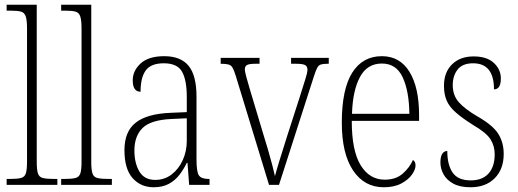

<svg xmlns="http://www.w3.org/2000/svg" viewBox="-20 -780 2186 810"><path d="M8 0V-25H19Q52 -25 68 -29Q84 -33 89 -48.5Q94 -64 94 -98V-660Q94 -695 88.5 -711Q83 -727 68.5 -731Q54 -735 27 -735H8V-760H135V-98Q135 -64 140 -48.5Q145 -33 161 -29Q177 -25 210 -25H222V0Z M238 0V-25H249Q282 -25 298 -29Q314 -33 319 -48.5Q324 -64 324 -98V-660Q324 -695 318.5 -711Q313 -727 298.5 -731Q284 -735 257 -735H238V-760H365V-98Q365 -64 370 -48.5Q375 -33 391 -29Q407 -25 440 -25H452V0Z M628 10Q574 10 539.5 -28.5Q505 -67 505 -147Q505 -225 552.5 -262.5Q600 -300 699 -304L768 -307V-371Q768 -442 748 -477.5Q728 -513 671 -513Q617 -513 595 -483Q573 -453 573 -393Q540 -393 540 -441Q540 -482 573.5 -512.5Q607 -543 673 -543Q742 -543 775.5 -502.5Q809 -462 809 -372V-107Q809 -54 819.5 -39.5Q830 -25 861 -25H864V0H778L771 -93H768Q755 -66 737 -42.5Q719 -19 692.5 -4.5Q666 10 628 10ZM635 -21Q674 -21 704 -44Q734 -67 751 -104.5Q768 -142 768 -186V-281L703 -278Q616 -274 581.5 -240Q547 -206 547 -145Q547 -92 568 -56.5Q589 -21 635 -21Z M974 -462Q967 -484 961 -494.5Q955 -505 943.5 -508Q932 -511 911 -511V-536H1075V-511H1059Q1032 -511 1022.5 -506Q1013 -501 1013 -488Q1013 -477 1020 -452.5Q1027 -428 1033 -407L1092 -210Q1101 -182 1110.5 -149Q1120 -116 1128 -86Q1136 -56 1140 -37Q1145 -57 1158.5 -101Q1172 -145 1193 -211L1244 -369Q1259 -418 1268 -445.5Q1277 -473 1277 -486Q1277 -500 1267 -505.5Q1257 -511 1228 -511H1208V-536H1367V-511H1363Q1344 -511 1334 -508Q1324 -505 1318 -493.5Q1312 -482 1304 -457L1157 0H1115Z M1599 10Q1517 10 1469.5 -61Q1422 -132 1422 -262Q1422 -404 1466 -473.5Q1510 -543 1591 -543Q1667 -543 1707.5 -477Q1748 -411 1748 -294V-270H1464Q1464 -144 1501.5 -83Q1539 -22 1603 -22Q1650 -22 1679 -47.5Q1708 -73 1722 -105Q1733 -99 1733 -82Q1733 -65 1718 -43.5Q1703 -22 1673 -6Q1643 10 1599 10ZM1707 -300Q1706 -395 1679 -453.5Q1652 -512 1591 -512Q1529 -512 1498.5 -455Q1468 -398 1465 -300Z M1965 10Q1920 10 1892 -5.5Q1864 -21 1851 -45Q1838 -69 1838 -94Q1838 -120 1846 -131.5Q1854 -143 1867 -143Q1867 -85 1889.5 -52Q1912 -19 1966 -19Q2015 -19 2041 -48Q2067 -77 2067 -129Q2067 -164 2049.5 -192Q2032 -220 1977 -252Q1931 -281 1903.5 -305Q1876 -329 1864.5 -355.5Q1853 -382 1853 -418Q1853 -475 1887 -508.5Q1921 -542 1978 -542Q2034 -542 2063.5 -514.5Q2093 -487 2093 -449Q2093 -403 2064 -403Q2064 -513 1976 -513Q1931 -513 1910.5 -486.5Q1890 -460 1890 -421Q1890 -378 1915.5 -349Q1941 -320 1994 -289Q2059 -252 2082 -215.5Q2105 -179 2105 -131Q2105 -66 2067 -28Q2029 10 1965 10Z"/></svg>

Font: Noto Serif Bengali Condensed ExtraLight
Style: Regular
Weight: 200
Width: 3
Designer: Juan Bruce, Universal Thirst, Indian Type Foundry and the Monotype Design Team.
Foundry: Monotype Imaging Inc.
Version: Version 2.003; ttfautohint (v1.8.4.7-5d5b)